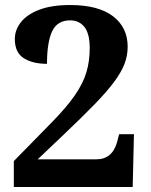

<svg xmlns="http://www.w3.org/2000/svg" viewBox="-20 -744 599 764"><path d="M35 0V-103L183 -254Q245 -317 278 -365Q311 -413 324 -457Q337 -501 337 -553Q337 -610 316 -636.5Q295 -663 259 -663Q208 -663 187.5 -619.5Q167 -576 167 -490Q110 -490 74.5 -512.5Q39 -535 39 -589Q39 -625 63.5 -656Q88 -687 137 -705.5Q186 -724 259 -724Q371 -724 429.5 -679.5Q488 -635 488 -558Q488 -523 475.5 -490Q463 -457 434 -418Q405 -379 355 -327.5Q305 -276 230 -205L130 -110H363Q427 -110 446 -179L454 -210H513L508 0Z"/></svg>

Font: NotoSerif-Bold
Style: Regular
Weight: 700
Designer: Monotype Design Team
Foundry: Monotype Imaging Inc.
Version: Version 2.007; ttfautohint (v1.8) -l 8 -r 50 -G 200 -x 14 -D